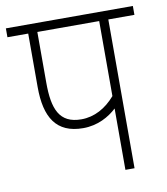

<svg xmlns="http://www.w3.org/2000/svg" viewBox="-73 -684 648 746"><g transform="rotate(-10 250.5 -311.0)"><path d="M398 -587H501V-622H0V-587H82V-376C82 -256 123 -188 229 -188C287 -188 332 -214 362 -242V0H398ZM362 -587V-291C325 -248 279 -223 228 -223C141 -223 118 -283 118 -387V-587Z"/></g></svg>

Font: Noto Sans Devanagari SemiCondensed ExtraLight
Style: Regular
Weight: 200
Width: 4
Designer: Jelle Bosma - Monotype Design Team
Foundry: Monotype Imaging Inc.
Version: Version 2.004